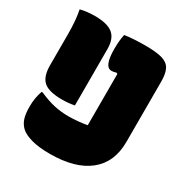

<svg xmlns="http://www.w3.org/2000/svg" viewBox="-170 -838 939 987"><g transform="rotate(30 300.0 -345.0)"><path d="M25 -700Q43 -705 66 -707.5Q89 -710 111 -710Q185 -710 218 -683Q251 -656 251 -594V-260Q216 -253 177 -253Q100 -253 68.5 -280.5Q37 -308 37 -376V-560Q37 -643 25 -700ZM250 -195Q279 -195 308 -198Q337 -201 359 -205V-509L352 -513Q338 -508 324 -508Q281 -508 281 -613Q281 -640 283 -660Q285 -680 289 -700Q311 -704 344 -706Q377 -708 412 -708Q476 -708 511 -698Q546 -688 560 -662Q574 -636 574 -588V-230Q574 -109 493.5 -44.5Q413 20 263 20Q196 20 152.5 7.5Q109 -5 89 -24Q69 -43 60.5 -69.5Q52 -96 52 -139Q52 -191 68 -235H74Q124 -213 165 -204Q206 -195 250 -195Z"/></g></svg>

Font: Recursive Mn Csl St XBk
Style: Regular
Weight: 1000
Monospace: yes
Version: Version 1.079;hotconv 1.0.112;makeotfexe 2.5.65598; ttfautoh